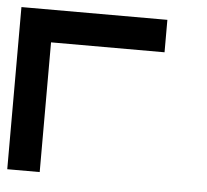

<svg xmlns="http://www.w3.org/2000/svg" viewBox="-42 -532 621 576"><g transform="rotate(5 268.5 -244.0)"><path d="M97.7 -390.6V0H0V-488.3H439.5V-390.6Z"/></g></svg>

Font: Arounder
Style: Regular
Weight: 400
Designer: Maxim Raikov
Foundry: Maxim Raikov
Version: Version 1.00 March 23, 2021, initial release